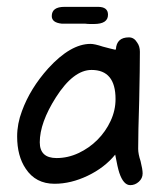

<svg xmlns="http://www.w3.org/2000/svg" viewBox="-20 -540 466 560"><path d="M254 -470Q249 -470 242.5 -470Q236 -470 228 -471H202H160Q131 -474 131 -493Q131 -520 168 -520H266Q295 -520 295 -497Q295 -470 254 -470ZM360 0Q340 0 328 -36Q323 -51 316 -89Q285 -51 236 -27.5Q187 -4 139 -4Q84 -4 55 -48Q30 -85 30 -142Q30 -179 44 -216Q68 -282 121 -341Q186 -412 244 -412Q256 -412 280 -404Q306 -397 316 -395L318 -396Q320 -431 356 -431Q371 -431 380 -416Q388 -405 388 -389Q388 -365 387.5 -330Q387 -295 386 -247Q383 -153 383 -106Q383 -91 390 -70Q396 -46 396 -34Q396 -20 385 -10Q374 0 360 0ZM145 -79Q178 -79 209 -93.5Q240 -108 264 -132Q288 -156 302.5 -187Q317 -218 317 -251Q317 -336 247 -336Q194 -336 143 -256Q96 -182 96 -125Q96 -79 145 -79Z"/></svg>

Font: Dongol
Style: Regular
Weight: 400
Designer: Abdo Mohamed and Ibrahim Hamdi
Foundry: Protype Foundry
Version: Version 1.000;hotconv 1.0.109;makeotfexe 2.5.65596